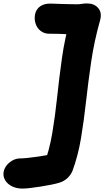

<svg xmlns="http://www.w3.org/2000/svg" viewBox="-87 -831 620 1121"><path d="M44 270Q10 270 -16.5 257Q-43 244 -56.5 222Q-70 200 -66 173Q-60 141 -32 118Q-4 95 27 94Q46 94 74.5 91Q103 88 134.5 83.5Q166 79 195 73.5Q224 68 243 62L168 135Q201 48 218 -52.5Q235 -153 246.5 -263Q258 -373 274.5 -490.5Q291 -608 325 -729L390 -609Q367 -620 342 -625.5Q317 -631 283.5 -632.5Q250 -634 201 -634Q172 -634 151 -650Q130 -666 121 -692.5Q112 -719 118 -749Q125 -779 149 -795Q173 -811 210 -810Q243 -809 283.5 -807.5Q324 -806 361 -806Q376 -806 391.5 -808.5Q407 -811 420 -811Q463 -811 486 -784.5Q509 -758 498 -715Q463 -591 445.5 -471.5Q428 -352 415.5 -239.5Q403 -127 386 -24.5Q369 78 336 167Q326 191 306.5 209Q287 227 262 235Q243 241 213.5 247Q184 253 152 258Q120 263 91.5 266.5Q63 270 44 270Z"/></svg>

Font: Shantell Sans ExtraBold
Style: Italic
Weight: 800
Italic angle: -11°
Designer: Stephen Nixon, Anya Danilova, Shantell Martin
Foundry: Arrow Type
Version: Version 1.011;[c5ecc13dd]